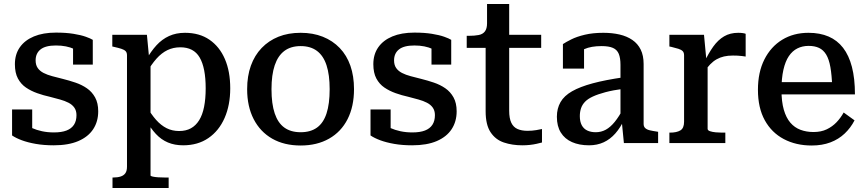

<svg xmlns="http://www.w3.org/2000/svg" viewBox="-20 -711 4307 954"><path d="M360 -139Q360 -161 349.5 -176Q339 -191 320.5 -200.5Q302 -210 278.5 -216.5Q255 -223 228 -230Q196 -237 165 -248Q134 -259 109 -276Q84 -293 69 -321Q54 -349 54 -392Q54 -441 78.5 -476Q103 -511 148.5 -530Q194 -549 258 -549Q308 -549 345 -543Q382 -537 406 -528.5Q430 -520 441 -513V-390H343V-491Q354 -491 361.5 -488Q369 -485 373 -479Q377 -473 378 -464.5Q379 -456 378 -446Q367 -459 348.5 -467.5Q330 -476 307.5 -480.5Q285 -485 258 -485Q206 -485 181.5 -465.5Q157 -446 157 -411Q157 -388 167.5 -373Q178 -358 196.5 -348.5Q215 -339 239.5 -332.5Q264 -326 292 -319Q324 -311 355 -300.5Q386 -290 411.5 -272.5Q437 -255 452.5 -227Q468 -199 468 -158Q468 -107 443 -69Q418 -31 369 -10Q320 11 247 11Q198 11 158 4Q118 -3 88.5 -14Q59 -25 40 -38V-167H140V-34Q124 -41 115 -49.5Q106 -58 102.5 -66.5Q99 -75 100 -83Q101 -91 105 -97Q119 -84 140 -74.5Q161 -65 188.5 -59Q216 -53 248 -53Q286 -53 310.5 -62.5Q335 -72 347.5 -91Q360 -110 360 -139Z M818 223H539V171H543Q564 171 579.5 166Q595 161 603 149.5Q611 138 611 117V-436Q611 -450 604 -457Q597 -464 583 -468.5Q569 -473 547 -478L538 -480V-538H710L722 -412L728 -406V161Q728 164 739 166.5Q750 169 766.5 170Q783 171 798 171H818ZM890 11Q848 11 814.5 -3Q781 -17 754.5 -45.5Q728 -74 705 -115L708 -184Q731 -143 755.5 -115.5Q780 -88 808 -74Q836 -60 870 -60Q904 -60 928.5 -73.5Q953 -87 969.5 -113.5Q986 -140 994 -180Q1002 -220 1002 -272Q1002 -323 994.5 -361.5Q987 -400 972 -425.5Q957 -451 933 -463.5Q909 -476 876 -476Q841 -476 812 -462Q783 -448 757.5 -419.5Q732 -391 707 -347L705 -412Q730 -456 757.5 -486Q785 -516 820 -532Q855 -548 899 -548Q971 -548 1021 -513.5Q1071 -479 1097.5 -417.5Q1124 -356 1124 -272Q1124 -189 1096 -125Q1068 -61 1015.5 -25Q963 11 890 11Z M1739 -268Q1739 -182 1707 -119Q1675 -56 1615 -22Q1555 12 1474 12Q1392 12 1332.5 -22Q1273 -56 1240.5 -119Q1208 -182 1208 -268Q1208 -333 1226.5 -384.5Q1245 -436 1280 -472.5Q1315 -509 1363.5 -528.5Q1412 -548 1474 -548Q1535 -548 1584 -528.5Q1633 -509 1668 -472.5Q1703 -436 1721 -384.5Q1739 -333 1739 -268ZM1329 -268Q1329 -195 1345 -147.5Q1361 -100 1393 -77Q1425 -54 1474 -54Q1523 -54 1555 -77Q1587 -100 1602.5 -147.5Q1618 -195 1618 -268Q1618 -339 1602.5 -386.5Q1587 -434 1555 -458Q1523 -482 1474 -482Q1425 -482 1393 -458Q1361 -434 1345 -386.5Q1329 -339 1329 -268Z M2141 -139Q2141 -161 2130.5 -176Q2120 -191 2101.5 -200.5Q2083 -210 2059.5 -216.5Q2036 -223 2009 -230Q1977 -237 1946 -248Q1915 -259 1890 -276Q1865 -293 1850 -321Q1835 -349 1835 -392Q1835 -441 1859.5 -476Q1884 -511 1929.5 -530Q1975 -549 2039 -549Q2089 -549 2126 -543Q2163 -537 2187 -528.5Q2211 -520 2222 -513V-390H2124V-491Q2135 -491 2142.5 -488Q2150 -485 2154 -479Q2158 -473 2159 -464.5Q2160 -456 2159 -446Q2148 -459 2129.5 -467.5Q2111 -476 2088.5 -480.5Q2066 -485 2039 -485Q1987 -485 1962.5 -465.5Q1938 -446 1938 -411Q1938 -388 1948.5 -373Q1959 -358 1977.5 -348.5Q1996 -339 2020.5 -332.5Q2045 -326 2073 -319Q2105 -311 2136 -300.5Q2167 -290 2192.5 -272.5Q2218 -255 2233.5 -227Q2249 -199 2249 -158Q2249 -107 2224 -69Q2199 -31 2150 -10Q2101 11 2028 11Q1979 11 1939 4Q1899 -3 1869.5 -14Q1840 -25 1821 -38V-167H1921V-34Q1905 -41 1896 -49.5Q1887 -58 1883.5 -66.5Q1880 -75 1881 -83Q1882 -91 1886 -97Q1900 -84 1921 -74.5Q1942 -65 1969.5 -59Q1997 -53 2029 -53Q2067 -53 2091.5 -62.5Q2116 -72 2128.5 -91Q2141 -110 2141 -139Z M2299 -473V-533H2309Q2338 -533 2358.5 -537Q2379 -541 2389.5 -555Q2400 -569 2400 -595L2476 -538H2669V-473ZM2510 -161Q2510 -123 2520.5 -101Q2531 -79 2551.5 -70Q2572 -61 2601 -61Q2624 -61 2644.5 -64.5Q2665 -68 2673 -70V-3Q2662 0 2646.5 3.5Q2631 7 2613 9Q2595 11 2575 11Q2525 11 2483.5 -3Q2442 -17 2417.5 -54Q2393 -91 2393 -158V-522L2400 -530V-691H2510Z M3079 -327V-270Q3026 -263 2988.5 -253Q2951 -243 2926 -231.5Q2901 -220 2887 -205.5Q2873 -191 2867 -173Q2861 -155 2861 -134Q2861 -107 2870.5 -89Q2880 -71 2898 -62.5Q2916 -54 2940 -54Q2967 -54 2990 -66.5Q3013 -79 3034.5 -105.5Q3056 -132 3077 -172L3082 -118Q3063 -77 3037.5 -48Q3012 -19 2979.5 -4Q2947 11 2907 11Q2858 11 2822 -5Q2786 -21 2766.5 -52.5Q2747 -84 2747 -131Q2747 -172 2765 -203.5Q2783 -235 2822.5 -257.5Q2862 -280 2925 -297Q2988 -314 3079 -327ZM3080 0 3069 -112 3063 -117V-389Q3063 -423 3054.5 -443.5Q3046 -464 3025.5 -473Q3005 -482 2969 -482Q2917 -482 2883.5 -467Q2850 -452 2835 -434Q2832 -441 2834 -449.5Q2836 -458 2842.5 -465.5Q2849 -473 2859 -478Q2869 -483 2882 -485V-370H2777V-492Q2792 -502 2819 -515.5Q2846 -529 2886 -538.5Q2926 -548 2978 -548Q3022 -548 3058.5 -539.5Q3095 -531 3122 -512.5Q3149 -494 3163.5 -464.5Q3178 -435 3178 -393V-95Q3178 -82 3186 -74.5Q3194 -67 3209 -63.5Q3224 -60 3245 -57L3250 -56V0Z M3685 -543V-430Q3678 -431 3667.5 -432.5Q3657 -434 3645 -434.5Q3633 -435 3622 -435Q3597 -435 3577.5 -430.5Q3558 -426 3541 -416.5Q3524 -407 3509 -391.5Q3494 -376 3478 -353L3477 -397Q3500 -446 3524 -479.5Q3548 -513 3578 -530.5Q3608 -548 3648 -548Q3661 -548 3671 -546.5Q3681 -545 3685 -543ZM3306 0V-52H3309Q3342 -52 3360.5 -63Q3379 -74 3379 -106V-436Q3379 -450 3372 -457Q3365 -464 3351 -468.5Q3337 -473 3316 -478L3306 -480V-538H3478L3491 -400L3496 -402V-71Q3496 -63 3508 -59Q3520 -55 3536.5 -53.5Q3553 -52 3567 -52H3584V0Z M3863 -264Q3863 -206 3874.5 -166Q3886 -126 3907 -101.5Q3928 -77 3957.5 -66Q3987 -55 4022 -55Q4060 -55 4088 -68.5Q4116 -82 4136.5 -103.5Q4157 -125 4172 -152L4226 -113Q4207 -76 4177 -47.5Q4147 -19 4106 -3.5Q4065 12 4013 12Q3935 12 3874.5 -20Q3814 -52 3780 -113.5Q3746 -175 3746 -265Q3746 -352 3778 -415.5Q3810 -479 3866.5 -513.5Q3923 -548 3997 -548Q4054 -548 4097 -529.5Q4140 -511 4169 -473.5Q4198 -436 4213 -378.5Q4228 -321 4228 -242H3835V-303H4138L4115 -280Q4113 -338 4106 -377.5Q4099 -417 4085 -440Q4071 -463 4049.5 -473Q4028 -483 3998 -483Q3967 -483 3942 -470.5Q3917 -458 3899.5 -432Q3882 -406 3872.5 -364Q3863 -322 3863 -264Z"/></svg>

Font: Roboto Serif SemiCondensed Medium
Style: Regular
Weight: 500
Width: 4
Designer: Greg Gazdowicz
Foundry: Commercial Type
Version: Version 1.007